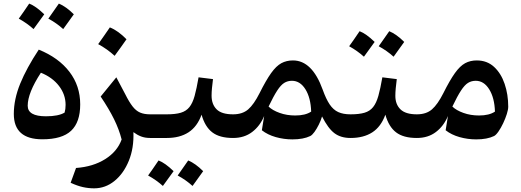

<svg xmlns="http://www.w3.org/2000/svg" viewBox="-20 -761 2876 1059"><path d="M213.9 7.3Q56.2 7.3 56.2 -132.3Q56.2 -212.9 91.3 -299.3Q126.5 -385.7 193.8 -487.3Q303.2 -442.9 362.8 -365.2Q422.4 -287.6 422.4 -185.1Q422.4 -86.9 372.3 -39.8Q322.3 7.3 213.9 7.3ZM205.6 -359.9Q132.8 -248.5 132.8 -177.7Q132.8 -119.6 233.4 -119.6Q302.7 -119.6 336.4 -140.1Q341.8 -159.2 341.8 -182.6Q341.8 -239.3 305.7 -286.6Q269.5 -334 205.6 -359.9ZM83.5 -658.2Q106 -689 141.1 -741.2Q177.2 -727.5 224.1 -682.1Q185.1 -627.9 165 -600.6Q129.4 -632.8 83.5 -658.2ZM246.6 -658.2 304.7 -741.2Q344.7 -724.6 387.2 -682.1Q365.2 -650.9 328.6 -600.6Q292 -633.8 246.6 -658.2Z M621.6 -334.5 670.9 -241.2Q692.4 -198.2 711.2 -174.1Q730 -149.9 752.7 -140.1Q775.4 -130.4 808.1 -130.4H808.6V0H808.1Q779.8 0 757.8 -8.5Q735.8 -17.1 715.8 -32.2Q719.2 55.2 690.7 125.5Q662.1 195.8 611.8 236.8Q561.5 277.8 499 277.8Q468.3 277.8 437.5 271Q406.7 264.2 369.6 247.1L399.4 165.5Q493.2 158.7 560.1 116.7Q627 74.7 650.9 8.3Q636.7 -47.4 609.1 -103.5Q581.5 -159.7 535.2 -228.5ZM585.9 -609.9Q609.4 -600.6 632.3 -584Q655.3 -567.4 677.7 -544.4Q662.1 -522 645.8 -499.3Q629.4 -476.6 612.3 -453.1Q571.3 -490.7 521.5 -517.6Q538.1 -541 554 -563.7Q569.8 -586.4 585.9 -609.9Z M796.9 207Q819.3 176.3 854.5 124Q890.6 137.7 937.5 183.1Q898.4 237.3 878.4 264.6Q842.8 232.4 796.9 207ZM960 207 1018.1 124Q1058.1 140.6 1100.6 183.1Q1078.6 214.4 1042 264.6Q1005.4 231.4 960 207ZM808.6 0Q799.3 0 794.9 -7.8Q790.5 -15.6 790.5 -34.7V-95.7Q790.5 -114.7 794.9 -122.6Q799.3 -130.4 808.6 -130.4H899.9Q947.8 -130.4 977.3 -139.2Q1006.8 -147.9 1024.7 -170.2Q1042.5 -192.4 1053.5 -232.2Q1064.5 -272 1075.2 -334.5L1154.8 -324.7Q1151.4 -298.3 1149.2 -275.4Q1147 -252.4 1147 -233.4Q1147 -186 1174.6 -158.2Q1202.1 -130.4 1265.1 -130.4H1265.6V0H1265.1Q1191.4 0 1150.9 -31Q1110.4 -62 1091.8 -128.4Q1067.9 -62.5 1019.8 -31.2Q971.7 0 900.4 0Z M1595.7 -427.7Q1701.7 -427.7 1759.8 -266.6Q1778.3 -214.8 1798.3 -185.1Q1818.4 -155.3 1845.7 -142.8Q1873 -130.4 1913.1 -130.4H1913.6V0H1913.1Q1859.4 0 1824.5 -26.4Q1789.6 -52.7 1756.3 -118.7Q1750 -96.7 1738.5 -73.7Q1727.1 -50.8 1714.6 -33.4Q1702.1 -16.1 1691.4 -10.7Q1653.3 7.8 1592.8 7.8Q1545.4 7.8 1500.7 -4.9Q1456.1 -17.6 1424.3 -42.5L1437 -121.1Q1414.1 -65.9 1370.8 -33Q1327.6 0 1265.6 0Q1256.3 0 1252 -7.8Q1247.6 -15.6 1247.6 -34.7V-95.7Q1247.6 -114.7 1252 -122.6Q1256.3 -130.4 1265.6 -130.4Q1317.4 -130.4 1348.9 -157.7Q1380.4 -185.1 1411.6 -247.1Q1447.3 -318.4 1475.3 -357.7Q1503.4 -397 1531.7 -412.4Q1560.1 -427.7 1595.7 -427.7ZM1590.3 -315.4Q1566.4 -315.4 1547.6 -303.7Q1528.8 -292 1508.8 -261.2Q1488.8 -230.5 1461.4 -173.3Q1482.9 -152.3 1522.5 -138.2Q1562 -124 1608.4 -124Q1664.6 -124 1696.3 -145.5Q1693.8 -221.7 1664.6 -268.6Q1635.3 -315.4 1590.3 -315.4Z M1905.8 -505.9Q1928.2 -536.6 1963.4 -588.9Q1999.5 -575.2 2046.4 -529.8Q2007.3 -475.6 1987.3 -448.2Q1951.7 -480.5 1905.8 -505.9ZM2068.8 -505.9 2127 -588.9Q2167 -572.3 2209.5 -529.8Q2187.5 -498.5 2150.9 -448.2Q2114.3 -481.4 2068.8 -505.9ZM1913.6 0Q1904.3 0 1899.9 -7.8Q1895.5 -15.6 1895.5 -34.7V-95.7Q1895.5 -114.7 1899.9 -122.6Q1904.3 -130.4 1913.6 -130.4Q1960.9 -130.4 1990.5 -139.2Q2020 -147.9 2037.8 -170.2Q2055.7 -192.4 2066.9 -232.2Q2078.1 -272 2088.9 -334.5L2168.5 -324.7Q2165 -298.3 2162.8 -274.9Q2160.6 -251.5 2160.6 -232.4Q2160.6 -185.5 2188.7 -158Q2216.8 -130.4 2278.8 -130.4H2279.3V0H2278.8Q2205.1 0 2164.6 -31Q2124 -62 2105.5 -128.4Q2081.5 -62 2033.4 -31Q1985.4 0 1913.6 0Z M2609.4 -427.7Q2666.5 -427.7 2705.1 -392.1Q2743.7 -356.4 2763.4 -298.3Q2783.2 -240.2 2783.2 -172.4Q2783.2 -156.7 2775.4 -132.1Q2767.6 -107.4 2755.4 -81.5Q2743.2 -55.7 2729.7 -36.1Q2716.3 -16.6 2705.1 -10.7Q2667 7.8 2606.4 7.8Q2559.1 7.8 2514.4 -4.9Q2469.7 -17.6 2438 -42.5L2450.7 -121.1Q2427.7 -65.9 2384.5 -33Q2341.3 0 2279.3 0Q2270 0 2265.6 -7.8Q2261.2 -15.6 2261.2 -34.7V-95.7Q2261.2 -114.7 2265.6 -122.6Q2270 -130.4 2279.3 -130.4Q2331.1 -130.4 2362.5 -157.7Q2394 -185.1 2425.3 -247.1Q2460.9 -318.4 2489 -357.7Q2517.1 -397 2545.4 -412.4Q2573.7 -427.7 2609.4 -427.7ZM2604 -315.4Q2580.1 -315.4 2561.3 -303.7Q2542.5 -292 2522.5 -261.2Q2502.4 -230.5 2475.1 -173.3Q2496.6 -152.3 2536.1 -138.2Q2575.7 -124 2622.1 -124Q2678.2 -124 2710 -145.5Q2707.5 -221.7 2678.2 -268.6Q2648.9 -315.4 2604 -315.4Z"/></svg>

Font: Pinar DS1 SemiBold
Style: Regular
Weight: 600
Designer: Amin Abedi
Version: Version 3.000